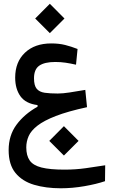

<svg xmlns="http://www.w3.org/2000/svg" viewBox="-20 -699 626 1031"><path d="M306.6 312Q226.1 312 162.8 293.2Q99.6 274.4 63 229.7Q26.4 185.1 26.4 106.9Q26.4 27.8 68.8 -29.5Q111.3 -86.9 181.6 -126V-134.8Q118.2 -142.6 89.8 -182.1Q61.5 -221.7 61.5 -282.2Q61.5 -366.2 114 -416Q166.5 -465.8 255.4 -465.8Q296.9 -465.8 329.8 -457.5Q362.8 -449.2 396.5 -436L388.2 -351.6Q358.4 -358.4 332 -362.3Q305.7 -366.2 276.9 -366.2Q219.2 -366.2 190.9 -346.4Q162.6 -326.7 162.6 -278.8Q162.6 -239.7 177 -222.4Q191.4 -205.1 220 -200.9Q248.5 -196.8 290 -196.8Q316.9 -196.8 353 -202.4Q389.2 -208 438 -216.3L447.3 -123.5Q344.2 -101.1 280 -76.2Q215.8 -51.3 181.2 -24.2Q146.5 2.9 133.8 32Q121.1 61 121.1 92.3Q121.1 136.2 139.4 162.6Q157.7 189 202.6 200.4Q247.6 211.9 326.2 211.9Q385.7 211.9 440.9 204.1Q496.1 196.3 544.9 188.5L543.9 273.9Q497.6 289.6 433.1 300.8Q368.7 312 306.6 312ZM247.6 -521 168.9 -599.6 247.6 -678.7 326.2 -599.6ZM323.2 136.2 244.6 57.6 323.2 -21.5 401.9 57.6Z"/></svg>

Font: Cascadia Mono PL
Style: Regular
Weight: 400
Monospace: yes
Designer: Aaron Bell
Foundry: Saja Typeworks
Version: Version 2404.023; ttfautohint (v1.8.4)